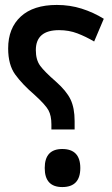

<svg xmlns="http://www.w3.org/2000/svg" viewBox="-20 -744 455 777"><path d="M188 -220H282V-254Q282 -307 265.5 -341.5Q249 -376 206 -414Q160 -454 142.5 -478Q125 -502 125 -541Q125 -622 219 -622Q259 -622 293 -609Q327 -596 361 -576L400 -668Q358 -694 310.5 -709Q263 -724 210 -724Q115 -724 64 -677Q13 -630 13 -548Q13 -482 41.5 -442.5Q70 -403 120 -360Q164 -320 176 -298Q188 -276 188 -241ZM232 13Q305 13 305 -64Q305 -141 232 -141Q161 -141 161 -64Q161 13 232 13Z"/></svg>

Font: Noto Sans Arabic UI ExtraCondensed Semi
Style: Regular
Weight: 600
Width: 3
Designer: Nadine Chahine - Monotype Design Team
Foundry: Monotype Imaging Inc.
Version: Version 1.900